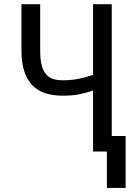

<svg xmlns="http://www.w3.org/2000/svg" viewBox="-20 -731 640 926"><path d="M519 -710.9V0H428.7V-294.4Q412.6 -288.6 396.5 -284.2Q380.4 -279.8 363 -276.4Q345.7 -272.9 325.9 -271.2Q306.2 -269.5 282.7 -269.5Q235.4 -269.5 198.2 -281.5Q161.1 -293.5 135.7 -319.8Q110.4 -346.2 96.9 -387.7Q83.5 -429.2 83.5 -488.3V-710.9H173.8V-488.3Q173.8 -446.8 180.4 -419.2Q187 -391.6 200.4 -374.8Q213.9 -357.9 234.4 -350.8Q254.9 -343.8 282.7 -343.8Q323.2 -343.8 358.4 -350.8Q393.6 -357.9 428.7 -369.6V-710.9ZM585.9 175.3H495.6V-75.2H585.9Z"/></svg>

Font: Roboto Mono
Style: Regular
Weight: 400
Designer: Google
Version: Version 2.000985; 2015; ttfautohint (v1.3)